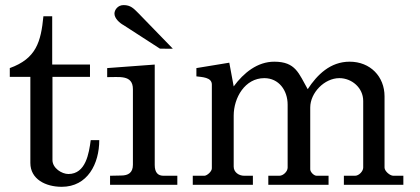

<svg xmlns="http://www.w3.org/2000/svg" viewBox="-20 -719 1633 747"><path d="M98.1 -419.9V-85C98.1 -22 157.2 7.8 220.2 7.8C320.8 7.8 366.2 -82 366.2 -173.8H333C326.2 -123 314 -42 246.1 -42C220.2 -42 184.1 -64.9 184.1 -96.2V-419.9H330.1V-467.8H183.1V-655.8H148.9C139.2 -556.2 121.1 -491.2 18.1 -454.1V-419.9Z M408.2 -35.2V0H669.9V-35.2H616.2C595.2 -35.2 582 -46.9 582 -77.1V-467.8L397 -454.1V-418.9C440.9 -418 497.1 -430.2 497.1 -372.1V-78.1C497.1 -46.9 479 -36.1 451.2 -36.1ZM518.1 -668C500 -686 488.3 -699.2 460.9 -699.2C438 -699.2 425.3 -680.2 425.3 -666C425.3 -647 446.3 -628.9 460.9 -621.1L602.1 -529.8C602.1 -529.8 653.3 -528.8 652.3 -529.8Z M730 -35.2V0H963.9V-35.2H930.2C909.2 -35.2 889.2 -48.8 889.2 -70.8V-269C889.2 -338.9 933.1 -415 1008.3 -415C1064.9 -415 1099.1 -367.2 1099.1 -312V-66.9C1099.1 -51.8 1082 -35.2 1066.9 -35.2H1023.9V0H1258.3V-35.2H1211.9C1201.2 -35.2 1187 -49.8 1187 -60.1V-300.8C1187 -357.9 1242.2 -415 1300.3 -415C1348.1 -415 1393.1 -377.9 1393.1 -326.2V-66.9C1393.1 -53.2 1377 -35.2 1361.3 -35.2H1317.9V0H1549.3V-35.2H1510.3C1497.1 -35.2 1476.1 -53.2 1476.1 -66.9V-344.2C1476.1 -420.9 1420.9 -479 1340.3 -479C1265.1 -479 1213.9 -428.2 1177.2 -372.1C1142.1 -433.1 1130.9 -479 1046.9 -479C981.9 -479 928.2 -436 889.2 -382.8L872.1 -475.1L744.1 -454.1V-421.9C765.1 -418.9 804.2 -418.9 804.2 -390.1V-64C804.2 -51.8 786.1 -36.1 775.9 -35.2Z"/></svg>

Font: MusGlyphs-Text
Style: Regular
Weight: 400
Version: Version 2.1.1